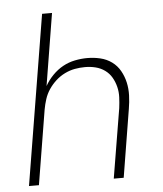

<svg xmlns="http://www.w3.org/2000/svg" viewBox="-53 -781 705 828"><g transform="rotate(-5 300.0 -367.5)"><path d="M39 0 160 -735H203L152 -423Q166 -448 186.5 -469Q207 -490 231.5 -503.5Q256 -517 283.5 -522.5Q311 -528 337 -528Q366 -528 393.5 -521.5Q421 -515 443 -499Q465 -483 478.5 -459Q492 -435 498 -408Q504 -381 503 -352Q502 -323 497 -294L449 0H406L456 -301Q459 -324 460 -347.5Q461 -371 455.5 -393Q450 -415 439 -434Q428 -453 410 -466Q392 -479 370 -484.5Q348 -490 324 -490Q302 -490 280 -486Q258 -482 236.5 -471.5Q215 -461 197 -444.5Q179 -428 166 -408.5Q153 -389 146 -367Q139 -345 135 -323L82 0Z"/></g></svg>

Font: Iosevka Aile Extralight
Style: Italic
Weight: 200
Italic angle: -9°
Designer: Belleve Invis
Foundry: Belleve Invis
Version: Version 31.1.0; ttfautohint (v1.8.4)